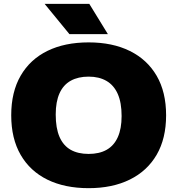

<svg xmlns="http://www.w3.org/2000/svg" viewBox="-20 -971 924 1001"><path d="M442 10Q318 10 227.5 -34.2Q137 -78.5 87.8 -163.5Q38.5 -248.5 38.5 -370Q38.5 -491.5 87.8 -576.5Q137 -661.5 227.5 -705.8Q318 -750 442 -750Q566.5 -750 657 -705.2Q747.5 -660.5 796.8 -575.8Q846 -491 846 -370Q846 -249 796.8 -164.2Q747.5 -79.5 656.8 -34.8Q566 10 442 10ZM442 -168.5Q498 -168.5 536.2 -190.2Q574.5 -212 594.2 -256Q614 -300 614 -366Q614 -436 593.8 -481.5Q573.5 -527 535 -549.2Q496.5 -571.5 442 -571.5Q387.5 -571.5 349 -550.2Q310.5 -529 290.5 -485Q270.5 -441 270.5 -374Q270.5 -303 290.2 -257.5Q310 -212 348.2 -190.2Q386.5 -168.5 442 -168.5ZM342 -793 212.5 -951H445.5L542.5 -793Z"/></svg>

Font: Encode Sans SemiExpanded Black
Style: Regular
Weight: 900
Width: 6
Designer: Multiple Designers
Foundry: Impallari Type
Version: Version 3.002